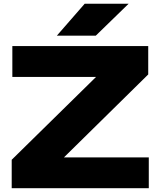

<svg xmlns="http://www.w3.org/2000/svg" viewBox="-20 -994 848 1014"><path d="M41.8 0V-150.2L532.8 -632.4L683.2 -587.8H45.2V-750.6H762.8V-600.8L272 -117.8L143.2 -162.8H765.8V0ZM427.4 -974.4H659.4L485.8 -805.6H280.2Z"/></svg>

Font: Unbounded
Style: Regular
Weight: 400
Designer: Luke Prowse, Jean-Baptiste Morizot, Fátima Lázaro, Florian Runge
Foundry: NaN
Version: Version 1.701;gftools[0.9.28.dev5+ged2979d]